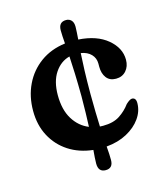

<svg xmlns="http://www.w3.org/2000/svg" viewBox="-100 -628 684 798"><g transform="rotate(-15 242.0 -229.0)"><path d="M277 -228.5Q277 -185.5 278 -150.8Q279 -116 280 -87.5Q287 -87 294 -87Q338 -87 365.8 -105.2Q393.5 -123.5 412 -149Q429 -165 438.5 -165Q456 -164.5 455.5 -140.5Q455 -106 433.5 -75.8Q412 -45.5 374 -25Q336 -4.5 285.5 0Q287 18 287.8 32.2Q288.5 46.5 288.5 58.5Q288.5 94 256.5 94Q225 94 225 57Q225 45.5 226 31.5Q227 17.5 228.5 -0.5Q169 -7 124 -36.2Q79 -65.5 53.8 -113Q28.5 -160.5 28.5 -222Q28.5 -284 52.8 -334.5Q77 -385 122 -417.8Q167 -450.5 229 -458.5Q227.5 -476 226.8 -490Q226 -504 226 -515.5Q226 -551.5 258.5 -551.5Q272 -551.5 280.8 -542.2Q289.5 -533 289.5 -514.5Q289.5 -503 288.5 -489.8Q287.5 -476.5 286.5 -460Q365 -455 410.8 -416.8Q456.5 -378.5 456.5 -328Q456.5 -299 440 -280.5Q423.5 -262 396.5 -262Q369.5 -262 355.5 -280.5Q341.5 -299 341.5 -328V-342Q341.5 -365.5 325.8 -382Q310 -398.5 282 -403Q280 -371 278.5 -328.2Q277 -285.5 277 -228.5ZM144.5 -258.5Q144.5 -195.5 169.5 -155Q194.5 -114.5 235.5 -98Q236.5 -124.5 237.5 -157Q238.5 -189.5 238.5 -228.5Q238 -284.5 236.5 -326.8Q235 -369 233 -401.5Q194 -391.5 169.2 -354.5Q144.5 -317.5 144.5 -258.5Z"/></g></svg>

Font: Fraunces 72pt S100 SemiBold
Style: Regular
Weight: 600
Version: Version 1.000; ttfautohint (v1.8.3)